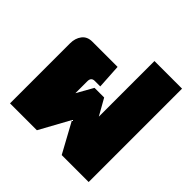

<svg xmlns="http://www.w3.org/2000/svg" viewBox="-179 -859 1018 1018"><g transform="rotate(45 330.0 -350.0)"><path d="M35.2 0V-450.2Q35.2 -488.3 54.9 -514.2Q74.7 -540 111.8 -540H301.8L310.1 -401.9H269Q242.2 -401.9 242.2 -373V-283.2L293.9 -375H366.2L418 -283.2V-700.2H625V0H422.9L330.1 -169.9L236.8 0Z"/></g></svg>

Font: Kanit Black
Style: Regular
Weight: 900
Designer: Katatrad Team
Foundry: CadsonDemak
Version: Version 1.000;PS 001.000;hotconv 1.0.88;makeotf.lib2.5.64775